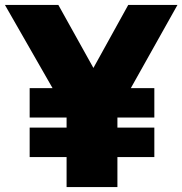

<svg xmlns="http://www.w3.org/2000/svg" viewBox="-55 -760 741 780"><path d="M666 -740 476.5 -402H572V-282.5H422V-241.5H572V-122H422V0H215.5V-122H65.5V-241.5H215.5V-282.5H65.5V-402H158.5L-35 -740H182L324.5 -484L466 -740Z"/></svg>

Font: Encode Sans Semi Condensed Black
Style: Regular
Weight: 900
Width: 4
Designer: Multiple Designers
Foundry: Impallari Type
Version: Version 2.000